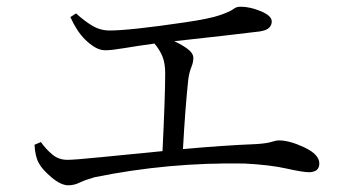

<svg xmlns="http://www.w3.org/2000/svg" viewBox="-20 -649 1040 573"><path d="M190 -598 207 -609Q231 -587 255 -572.5Q279 -558 307 -558Q367 -558 530 -582Q606 -593 637 -604Q668 -615 676.5 -622Q685 -629 698 -629Q726 -629 758.5 -615.5Q791 -602 791 -585Q791 -574 783 -566Q775 -558 754 -555Q665 -544 500 -526Q524 -515 540.5 -502.5Q557 -490 557 -476Q557 -463 551 -448.5Q545 -434 542 -413Q533 -330 526 -204Q645 -215 745 -219Q776 -221 790 -225.5Q804 -230 813 -230Q844 -230 888.5 -209Q933 -188 933 -161Q933 -136 903 -135Q884 -135 835 -146Q786 -157 710 -161Q482 -165 262 -120Q234 -112 217.5 -104Q201 -96 184 -96Q162 -96 134 -119.5Q106 -143 96 -162Q85 -181 83 -217L102 -225Q117 -204 136 -188Q155 -172 181 -172Q203 -172 282 -180Q361 -188 465 -198Q473 -363 473 -430Q473 -460 465 -480Q457 -500 441 -519Q390 -512 351.5 -505.5Q313 -499 295 -499Q278 -499 262.5 -508.5Q247 -518 233 -532Q209 -556 190 -598Z"/></svg>

Font: Han-Nom Khai
Style: Regular
Weight: 400
Version: Version 1.200;June 22, 2023;FontCreator 14.0.0.2814 64-bit